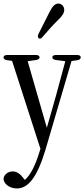

<svg xmlns="http://www.w3.org/2000/svg" viewBox="-30 -817 475 1082"><path d="M65 245C129 245 179 182 225 31L373 -473L407 -478C419 -480 425 -486 425 -494C425 -502 418 -507 405 -507H285C272 -507 265 -502 265 -494C265 -486 272 -481 284 -479L338 -472L285 -276L234 -97L126 -472L174 -479C186 -481 193 -486 193 -494C193 -502 186 -507 173 -507H10C-3 -507 -10 -502 -10 -494C-10 -486 -4 -480 8 -478L38 -474L198 22L192 40C169 116 142 169 110 197L102 187C86 165 66 149 42 149C22 149 2 159 -7 178C-10 187 -11 193 -8 202C1 228 33 245 65 245ZM188 -602C194 -596 202 -599 210 -609C237 -640 262 -670 294 -701C322 -727 332 -745 332 -761C332 -782 316 -797 299 -797C280 -797 266 -782 250 -751L187 -626C182 -616 182 -607 188 -602Z"/></svg>

Font: 寒蝉锦书宋 CompactLight
Style: Bold
Weight: 400
Width: 4
Designer: 寒蝉锦书宋{Warren} 思源宋体{Ryoko NISHIZUKA 西塚涼子 (kana & ideographs); Frank Grießhammer (Latin, Greek & Cyrillic); Wenlong ZHANG 
Foundry: Adobe & ChillType
Version: Version 2.000;Glyphs 3.1.1 (3135)